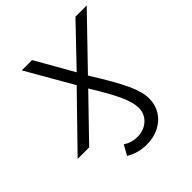

<svg xmlns="http://www.w3.org/2000/svg" viewBox="-235 -657 989 989"><g transform="rotate(-45 259.0 -163.0)"><path d="M304 -266Q382 -142 413 -74.5Q444 -7 444 40Q444 86 421.5 122.5Q399 159 358.5 179.5Q318 200 267 200Q204 200 154 169L184 115Q219 138 260 138Q309 138 340.5 109Q372 80 372 36Q372 -2 346 -60Q320 -118 258 -218L47 0H-37L228 -272L82 -526H157L275 -319L473 -526H555Z"/></g></svg>

Font: Montserrat Alternates
Style: Italic
Weight: 400
Italic angle: -11.3°
Designer: Julieta Ulanovsky
Foundry: Julieta Ulanovsky
Version: Version 7.200